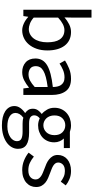

<svg xmlns="http://www.w3.org/2000/svg" viewBox="495 -1247 976 2006"><g transform="rotate(90 983.0 -244.0)"><path d="M297 12Q263 12 226.5 -4.5Q190 -21 158 -50H155L148 0H82V-712H164V-518L162 -430Q195 -459 234 -478.5Q273 -498 314 -498Q361 -498 397 -480.5Q433 -463 457.5 -430.5Q482 -398 494.5 -352.5Q507 -307 507 -251Q507 -189 490 -140Q473 -91 444 -57Q415 -23 377 -5.5Q339 12 297 12ZM283 -57Q313 -57 338.5 -70.5Q364 -84 382.5 -108.5Q401 -133 411.5 -169Q422 -205 422 -250Q422 -290 415 -323Q408 -356 392.5 -379.5Q377 -403 352.5 -416Q328 -429 294 -429Q235 -429 164 -363V-108Q196 -80 227.5 -68.5Q259 -57 283 -57Z M733 12Q672 12 631.5 -24Q591 -60 591 -126Q591 -206 662 -248.5Q733 -291 889 -308Q889 -331 884.5 -353Q880 -375 869 -392Q858 -409 838.5 -419.5Q819 -430 789 -430Q747 -430 710 -414Q673 -398 644 -378L612 -435Q646 -457 695 -477.5Q744 -498 803 -498Q892 -498 932 -443.5Q972 -389 972 -298V0H904L897 -58H894Q859 -29 819 -8.5Q779 12 733 12ZM757 -54Q792 -54 823 -70.5Q854 -87 889 -119V-254Q828 -246 786.5 -235Q745 -224 719.5 -209Q694 -194 682.5 -174.5Q671 -155 671 -132Q671 -90 696 -72Q721 -54 757 -54Z M1289 224Q1244 224 1207 215.5Q1170 207 1143.5 190Q1117 173 1102.5 149Q1088 125 1088 93Q1088 62 1107 34Q1126 6 1159 -17V-21Q1141 -32 1128.5 -51.5Q1116 -71 1116 -100Q1116 -131 1133 -154Q1150 -177 1169 -190V-194Q1145 -214 1125.5 -247.5Q1106 -281 1106 -325Q1106 -365 1120.5 -397Q1135 -429 1160 -451.5Q1185 -474 1218.5 -486Q1252 -498 1289 -498Q1309 -498 1326.5 -494.5Q1344 -491 1358 -486H1527V-423H1427Q1444 -406 1455.5 -380Q1467 -354 1467 -323Q1467 -284 1453 -252.5Q1439 -221 1415 -199.5Q1391 -178 1358.5 -166Q1326 -154 1289 -154Q1271 -154 1252 -158.5Q1233 -163 1216 -171Q1203 -160 1194 -146.5Q1185 -133 1185 -113Q1185 -90 1203 -75Q1221 -60 1271 -60H1365Q1450 -60 1492.5 -32.5Q1535 -5 1535 56Q1535 90 1518 120.5Q1501 151 1469 174Q1437 197 1391.5 210.5Q1346 224 1289 224ZM1289 -209Q1310 -209 1328.5 -217Q1347 -225 1361.5 -240Q1376 -255 1384 -276.5Q1392 -298 1392 -325Q1392 -379 1362 -408.5Q1332 -438 1289 -438Q1246 -438 1216 -408.5Q1186 -379 1186 -325Q1186 -298 1194 -276.5Q1202 -255 1216.5 -240Q1231 -225 1249.5 -217Q1268 -209 1289 -209ZM1301 167Q1336 167 1364.5 158.5Q1393 150 1413 136.5Q1433 123 1444 105Q1455 87 1455 68Q1455 34 1430 21Q1405 8 1357 8H1273Q1259 8 1242.5 6.5Q1226 5 1210 0Q1184 19 1172 40Q1160 61 1160 82Q1160 121 1197.5 144Q1235 167 1301 167Z M1756 12Q1704 12 1657 -7Q1610 -26 1575 -55L1616 -110Q1648 -84 1681.5 -68Q1715 -52 1759 -52Q1807 -52 1831 -74Q1855 -96 1855 -128Q1855 -147 1845 -161Q1835 -175 1819.5 -185.5Q1804 -196 1784 -204Q1764 -212 1744 -220Q1718 -229 1692 -240.5Q1666 -252 1645.5 -268.5Q1625 -285 1612 -307Q1599 -329 1599 -360Q1599 -389 1610.5 -414.5Q1622 -440 1643.5 -458.5Q1665 -477 1696 -487.5Q1727 -498 1766 -498Q1812 -498 1850.5 -482Q1889 -466 1917 -443L1878 -391Q1853 -410 1826 -422Q1799 -434 1767 -434Q1721 -434 1699.5 -413Q1678 -392 1678 -364Q1678 -347 1687 -334.5Q1696 -322 1711 -312.5Q1726 -303 1745.5 -295.5Q1765 -288 1786 -280Q1812 -270 1838.5 -259Q1865 -248 1886 -231.5Q1907 -215 1920.5 -191Q1934 -167 1934 -133Q1934 -103 1922.5 -77Q1911 -51 1888.5 -31Q1866 -11 1832.5 0.5Q1799 12 1756 12Z"/></g></svg>

Font: Pinyin1712
Style: Regular
Weight: 400
Version: Version 1